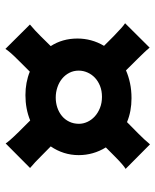

<svg xmlns="http://www.w3.org/2000/svg" viewBox="50 -680 590 730"><g transform="rotate(90 345.0 -315.0)"><path d="M73.2 -133.8Q84.5 -143.1 95.5 -153.3Q106.4 -163.6 117.7 -174.8L155.3 -212.9Q126.5 -257.3 126.5 -314.5Q126.5 -340.8 133.3 -366.2Q140.1 -391.6 154.3 -415.5L117.7 -452.1Q98.1 -471.2 86.4 -481.4Q74.7 -491.7 68.4 -495.6L161.1 -588.9Q170.4 -577.6 180.9 -566.7Q191.4 -555.7 202.6 -544.4L247.6 -499Q270 -508.8 296.4 -514.4Q322.8 -520 353.5 -520Q403.3 -520 444.3 -502.9L487.8 -545.9Q499 -557.1 509.3 -568.1Q519.5 -579.1 528.8 -590.3L622.1 -497.6Q615.2 -493.7 603.3 -483.4Q591.3 -473.1 572.3 -454.1L540.5 -422.4Q569.8 -374.5 569.8 -319.3Q569.8 -290 561.3 -263.2Q552.7 -236.3 536.6 -212.9L574.2 -175.8Q585.4 -164.6 596.4 -154.1Q607.4 -143.6 618.7 -134.3L525.4 -41.5Q521.5 -47.9 511.2 -59.6Q501 -71.3 481.9 -90.8L438 -134.8Q394 -116.7 341.8 -116.7Q293.5 -116.7 252.4 -133.3L209.5 -90.3Q190.4 -71.3 180.2 -59.3Q169.9 -47.4 166 -40.5ZM248.5 -319.3Q248.5 -299.8 256.8 -283.7Q265.1 -267.6 279.1 -256.1Q293 -244.6 311.8 -238.3Q330.6 -231.9 351.1 -231.9Q371.1 -231.9 389.2 -238Q407.2 -244.1 420.9 -255.4Q434.6 -266.6 442.6 -283.2Q450.7 -299.8 450.7 -320.3Q450.7 -336.4 443.4 -352.3Q436 -368.2 422.6 -380.4Q409.2 -392.6 390.4 -400.1Q371.6 -407.7 348.1 -407.7Q325.2 -407.7 306.9 -400.4Q288.6 -393.1 275.6 -380.9Q262.7 -368.7 255.6 -352.5Q248.5 -336.4 248.5 -319.3Z"/></g></svg>

Font: Hammersmith One
Style: Regular
Weight: 400
Designer: Nicole Fally
Foundry: Nicole Fally
Version: Version 1.002